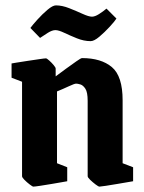

<svg xmlns="http://www.w3.org/2000/svg" viewBox="-20 -683 537 714"><path d="M104 11Q101 11 90.5 3Q80 -5 71 -14Q62 -23 62 -28V-379L23 -394V-447Q23 -447 40.5 -450Q58 -453 82 -456.5Q106 -460 126 -463Q146 -466 151 -466Q154 -466 163 -458Q172 -450 179.5 -441Q187 -432 187 -428V-399Q204 -412 225.5 -427.5Q247 -443 264 -455Q281 -467 285 -467Q356 -467 396 -433.5Q436 -400 436 -310V-76L475 -61V-9Q475 -9 457.5 -6Q440 -3 416.5 1Q393 5 373.5 8Q354 11 350 11Q346 11 335.5 3Q325 -5 315.5 -14Q306 -23 306 -28V-308Q306 -340 297.5 -353Q289 -366 279 -369Q269 -372 263 -372Q257 -372 235.5 -362Q214 -352 192 -343V-76L230 -61V-9Q230 -9 213 -6Q196 -3 172.5 1Q149 5 129 8Q109 11 104 11ZM317 -530Q292 -530 266 -540.5Q240 -551 219 -561Q198 -571 186 -571Q174 -571 158 -561Q142 -551 129 -542L93 -579Q101 -590 119 -610Q137 -630 156.5 -646.5Q176 -663 188 -663Q211 -663 237.5 -652.5Q264 -642 287 -631.5Q310 -621 322 -621Q333 -621 348 -630.5Q363 -640 376 -651L413 -614Q406 -603 387.5 -583Q369 -563 349.5 -546.5Q330 -530 317 -530Z"/></svg>

Font: Grenze Gotisch
Style: Bold
Weight: 700
Designer: Renata Polastri
Foundry: Omnibus-Type
Version: Version 1.001